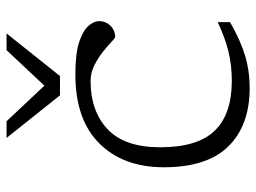

<svg xmlns="http://www.w3.org/2000/svg" viewBox="-118 -654 782 586"><g transform="rotate(-90 273.0 -361.0)"><path d="M339 -522Q403.5 -522 438.8 -510Q474 -498 487.8 -481.2Q501.5 -464.5 501.5 -450Q501.5 -429 487.2 -414.8Q473 -400.5 453 -400.5Q450 -400.5 438.2 -411.8Q426.5 -423 408 -437.8Q389.5 -452.5 366.8 -464Q344 -475.5 318.5 -475.5Q226.5 -475.5 171.5 -423.5Q116.5 -371.5 116.5 -263Q116.5 -149 167 -96.8Q217.5 -44.5 319.5 -44.5Q366 -44.5 407.8 -54.5Q449.5 -64.5 498.5 -87.5V-50Q443 -18 396.2 -4Q349.5 10 297 10Q183.5 10 119.5 -54.8Q55.5 -119.5 55.5 -252Q55.5 -375.5 128.2 -448.8Q201 -522 339 -522ZM464 -732 334 -569H275L145 -732H196L304.5 -616.5L413 -732Z"/></g></svg>

Font: Newsreader Caption Light
Style: Regular
Weight: 300
Designer: Hugues Gentile
Foundry: Production Type
Version: Version 1.001